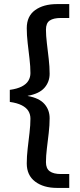

<svg xmlns="http://www.w3.org/2000/svg" viewBox="-20 -820 393 940"><path d="M259 100Q193 100 152 69Q111 38 111 -20Q111 -54 115.5 -93Q120 -132 124.5 -170Q129 -208 129 -239Q129 -260 119 -276.5Q109 -293 86.5 -304.5Q64 -316 28 -321V-380Q64 -385 86.5 -396.5Q109 -408 119 -425Q129 -442 129 -462Q129 -494 124.5 -532Q120 -570 115.5 -609Q111 -648 111 -682Q111 -741 152 -770.5Q193 -800 259 -800H319V-732H278Q242 -732 223.5 -719.5Q205 -707 205 -675Q205 -646 209.5 -608.5Q214 -571 218.5 -532Q223 -493 223 -459Q223 -419 197.5 -390Q172 -361 116 -351V-350Q172 -340 197.5 -311Q223 -282 223 -241Q223 -207 218.5 -168.5Q214 -130 209.5 -93Q205 -56 205 -26Q205 5 223.5 18.5Q242 32 278 32H319V100Z"/></svg>

Font: Envelope Sans Variable
Style: Regular
Weight: 500
Designer: Andreas Rasmussen / Norman Anderson
Foundry: mail.de GmbH
Version: Version 1.150